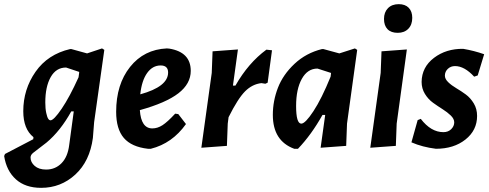

<svg xmlns="http://www.w3.org/2000/svg" viewBox="-74 -707 2355 924"><path d="M269 -471 345 -450 417 -474 428 -467 379 -119 373 -43Q358 69 288.5 133Q219 197 124 197Q48 197 2.5 156Q-43 115 -54 44L-50 34L86 -37L87 -47Q38 -86 38 -172Q38 -277 97 -361.5Q156 -446 264 -471ZM144 -214Q144 -184 148.5 -163.5Q153 -143 158 -135.5Q163 -128 169 -128Q185 -128 223 -184Q261 -240 304 -335L307 -357V-361L244 -382Q196 -382 170 -336Q144 -290 144 -214ZM148 109Q192 109 222 78.5Q252 48 259 -9L281 -171H269Q217 -77 150 -21L85 29Q73 39 73 51Q73 74 93 91.5Q113 109 148 109Z M821 -110Q755 -17 652 9H638Q559 0 522 -43Q485 -86 485 -169Q485 -301 552 -385Q619 -469 729 -474L741 -473Q844 -456 844 -366Q844 -304 784.5 -258Q725 -212 599 -177Q605 -89 659 -89Q684 -89 708 -104.5Q732 -120 769 -160L784 -158ZM699 -392Q660 -392 634 -355.5Q608 -319 601 -253Q735 -290 735 -358Q735 -392 699 -392Z M1071 -469 1047 -295H1059Q1121 -404 1208 -468L1235 -465L1214 -309L1203 -304L1184 -307Q1140 -302 1105.5 -267.5Q1071 -233 1026 -143L1022 -112L1018 -5L895 4L945 -356L949 -460Z M1476 -471H1482L1559 -450L1634 -474L1645 -467L1596 -112L1592 -5L1469 4L1491 -154H1478Q1425 -59 1360 9H1342Q1239 -29 1239 -154Q1239 -221 1263.5 -284.5Q1288 -348 1343.5 -400Q1399 -452 1476 -471ZM1351 -197Q1351 -112 1376 -112Q1395 -112 1434.5 -172Q1474 -232 1517 -338L1519 -354V-356L1454 -377Q1406 -377 1378.5 -327.5Q1351 -278 1351 -197Z M1845 -687Q1876 -687 1893 -669.5Q1910 -652 1910 -621Q1910 -588 1891 -568.5Q1872 -549 1840 -549Q1808 -549 1791 -566.5Q1774 -584 1774 -616Q1774 -648 1793 -667.5Q1812 -687 1845 -687ZM1884 -469 1835 -112 1831 -5 1708 4 1758 -356 1762 -460Z M2155 -472Q2208 -463 2256 -446L2225 -344L2208 -338Q2161 -389 2116 -389Q2095 -389 2081 -375.5Q2067 -362 2067 -343Q2067 -327 2083 -311.5Q2099 -296 2122 -282.5Q2145 -269 2167.5 -252.5Q2190 -236 2206 -209.5Q2222 -183 2222 -149Q2222 -80 2166 -35.5Q2110 9 2024 9Q1959 1 1906 -22L1936 -129L1951 -135Q2000 -71 2060 -71Q2083 -71 2097.5 -85.5Q2112 -100 2112 -118Q2112 -135 2095.5 -151Q2079 -167 2056 -181.5Q2033 -196 2010 -212.5Q1987 -229 1971 -255Q1955 -281 1955 -313Q1956 -384 2014.5 -428.5Q2073 -473 2155 -472Z"/></svg>

Font: Alegreya Sans SC
Style: Bold Italic
Weight: 700
Italic angle: -7°
Designer: Juan Pablo del Peral
Foundry: Huerta Tipografica
Version: Version 2.007